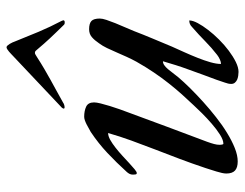

<svg xmlns="http://www.w3.org/2000/svg" viewBox="-101 -648 750 588"><g transform="rotate(-90 274.0 -354.0)"><path d="M311 -21Q311 -29.8 315.2 -40.8Q319.3 -51.8 323.7 -65.9Q331.5 -86.9 339.4 -108.2Q347.2 -129.4 355 -151.4Q362.8 -172.4 368.4 -190.4Q374 -208.5 380.4 -230Q374 -230 368.2 -225.8Q362.3 -221.7 356.4 -214.8Q350.6 -208 344.5 -199.7Q338.4 -191.4 331.5 -183.1Q317.4 -166.5 297.9 -146.7Q278.3 -127 255.9 -106.7Q233.4 -86.4 209.2 -67.4Q185.1 -48.3 161.1 -33.7Q137.2 -19 114.7 -10Q92.3 -1 73.7 -1Q54.7 -1 45.7 -9.3Q36.6 -17.6 36.6 -36.1Q36.6 -41.5 38.3 -49.3Q40 -57.1 42.7 -65.9Q45.4 -74.7 48.3 -83.7Q51.3 -92.8 53.7 -100.6Q67.4 -141.6 81.8 -179.7Q96.2 -217.8 110.4 -254.4Q124.5 -291 137.5 -326.7Q150.4 -362.3 160.6 -397.9Q151.4 -397.9 139.6 -391.4Q127.9 -384.8 115.5 -375Q103 -365.2 90.8 -354Q78.6 -342.8 68.1 -333Q57.6 -323.2 49.6 -316.7Q41.5 -310.1 38.1 -310.1Q34.2 -310.1 33.7 -314.7Q33.2 -319.3 33.2 -321.8Q33.2 -327.6 35.4 -332Q37.6 -336.4 41 -340.3Q70.3 -372.6 99.6 -400.1Q128.9 -427.7 164.1 -451.2Q168 -453.1 173.8 -456.5Q179.7 -460 186.3 -463.4Q192.9 -466.8 199.2 -469Q205.6 -471.2 210.4 -471.2Q228.5 -471.2 241.5 -465.1Q254.4 -459 254.4 -440.9Q254.4 -433.6 251.2 -420.7Q248 -407.7 243.4 -392.8Q238.8 -377.9 233.4 -362.5Q228 -347.2 223.1 -334.5Q201.2 -274.4 179.4 -216.3Q157.7 -158.2 133.8 -94.7Q129.4 -82.5 127 -73.5Q124.5 -64.5 124.5 -55.7Q124.5 -53.2 125.2 -49.1Q126 -44.9 127.9 -44.9Q139.2 -44.9 155.8 -55.4Q172.4 -65.9 189.2 -80.6Q206.1 -95.2 221.2 -110.4Q236.3 -125.5 245.1 -135.3Q262.2 -153.3 279.1 -172.1Q295.9 -190.9 312.7 -212.2Q329.6 -233.4 345.9 -257.6Q362.3 -281.7 378.9 -311Q386.7 -325.2 393.8 -340.8Q400.9 -356.4 407.5 -371.8Q414.1 -387.2 420.9 -401.4Q427.7 -415.5 435.5 -425.8Q444.3 -439 454.1 -447.5Q463.9 -456.1 478.5 -456.1Q496.1 -456.1 503.7 -449Q511.2 -441.9 511.2 -423.3Q511.2 -415.5 507.1 -403.1Q502.9 -390.6 497.1 -376Q491.2 -361.3 484.6 -346.4Q478 -331.5 473.1 -319.3Q461.9 -290 449.7 -261Q437.5 -231.9 425.3 -202.6Q417.5 -185.1 408.2 -164.6Q398.9 -144 390.9 -123.8Q382.8 -103.5 377.4 -84.7Q372.1 -65.9 372.1 -52.2Q378.4 -52.2 386 -55.7Q393.6 -59.1 399.9 -64Q421.9 -81.1 441.4 -100.3Q460.9 -119.6 484.4 -140.1Q489.7 -145.5 494.9 -147.5Q500 -149.4 505.4 -149.4Q505.4 -138.7 497.3 -123.5Q489.3 -108.4 476.3 -91.6Q463.4 -74.7 446.8 -58.1Q430.2 -41.5 412.6 -28.3Q395 -15.1 378.2 -6.8Q361.3 1.5 347.7 1.5Q342.3 1.5 335.7 0.5Q329.1 -0.5 323.7 -2.9Q318.4 -5.4 314.7 -9.8Q311 -14.2 311 -21ZM505.9 -535.2Q505.9 -533.7 504.6 -532.2Q503.4 -530.8 500 -530.8Q496.1 -530.8 494.4 -531.5Q492.7 -532.2 489.7 -535.6Q478 -547.4 468.8 -557.1Q459.5 -566.9 450.9 -575.9Q442.4 -585 434.3 -594.2Q426.3 -603.5 417 -614.3Q414.6 -617.7 412.1 -619.9Q409.7 -622.1 406.2 -622.1Q403.8 -622.1 400.9 -620.4Q397.9 -618.7 394 -616.2Q373.5 -603 356.4 -593Q339.4 -583 323 -574Q306.6 -564.9 290 -555.9Q273.4 -546.9 253.4 -535.6Q251 -533.7 247.1 -532.5Q243.2 -531.2 239.3 -531.2Q235.4 -531.2 235.4 -534.2Q235.4 -535.6 238.3 -539.6L396 -688.5Q398.9 -691.4 402.6 -694.8Q406.2 -698.2 409.9 -701.4Q413.6 -704.6 417.2 -706.8Q420.9 -709 423.3 -709Q425.8 -709 428.5 -706.1Q431.2 -703.1 433.6 -699.2Q436 -695.3 438 -690.9Q439.9 -686.5 440.9 -683.6Q456.1 -645.5 470.7 -610.6Q485.4 -575.7 503.9 -540.5Z"/></g></svg>

Font: IM FELL French Canon
Style: Italic
Weight: 400
Italic angle: -17°
Designer: Igino Marini
Foundry: Igino Marini
Version: 3.00